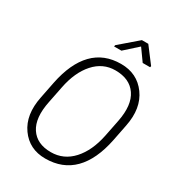

<svg xmlns="http://www.w3.org/2000/svg" viewBox="-215 -1035 1068 1171"><g transform="rotate(30 319.5 -450.0)"><path d="M590.3 -294.9Q559.6 -143.6 483.4 -66.7Q407.2 10.3 285.6 10.3Q173.3 10.3 111.3 -76.7Q49.3 -163.6 77.1 -299.3L100.1 -415.5Q130.4 -566.4 205.3 -643.8Q280.3 -721.2 399.4 -721.2Q513.7 -721.2 577.1 -633.8Q640.6 -546.4 613.3 -411.1ZM557.6 -412.1Q582 -535.2 536.1 -602.5Q490.2 -669.9 389.2 -669.9Q302.2 -669.9 241.2 -601.8Q180.2 -533.7 157.2 -416.5L133.8 -299.3Q108.4 -175.3 152.8 -107.9Q197.3 -40.5 295.9 -40.5Q385.7 -40.5 448 -108.6Q510.3 -176.8 534.2 -294.9ZM564 -800.8 562 -792H509.8L451.2 -874L359.9 -792H308.1L310.5 -802.2L436 -910.2H481Z"/></g></svg>

Font: Franko
Style: Light Italic
Weight: 300
Designer: Google
Version: Version 1.200310; 2013